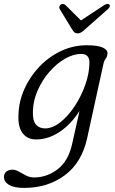

<svg xmlns="http://www.w3.org/2000/svg" viewBox="-60 -691 577 963"><path d="M377 2.5Q350 125 264.8 188.2Q179.5 251.5 61 251.5Q10.5 251.5 -14.8 236.2Q-40 221 -40 196.5Q-40 179.5 -28.2 169.8Q-16.5 160 2 160Q18 160 34.8 169.8Q51.5 179.5 70.2 189.2Q89 199 111.5 199Q175 199 229.2 157.8Q283.5 116.5 302.5 28L339 -135Q297.5 -69 240 -30.2Q182.5 8.5 121 8.5Q78 8.5 54 -22.2Q30 -53 32.5 -113Q34 -180.5 61.8 -243.2Q89.5 -306 137 -356Q184.5 -406 245.8 -435Q307 -464 375.5 -464Q430.5 -464 455.8 -452.2Q481 -440.5 479 -422Q478 -406.5 470.2 -397Q462.5 -387.5 458.5 -369.5ZM105 -131Q103.5 -86 120.2 -66.5Q137 -47 166 -47Q203.5 -47 242.2 -77.5Q281 -108 313.8 -157.2Q346.5 -206.5 367 -263.5Q387.5 -320.5 388.5 -373.5Q390 -420.5 347.5 -420.5Q307.5 -420.5 265.2 -396Q223 -371.5 187.2 -330.2Q151.5 -289 128.8 -237.2Q106 -185.5 105 -131ZM365.5 -543Q355.5 -533.5 347.2 -528.5Q339 -523.5 329.5 -523.5Q319.5 -523.5 313.5 -528.5Q307.5 -533.5 302 -543L240 -645Q236 -652 238 -658.5Q240 -665 244.5 -668Q257 -676 268.5 -665.5L346 -588.5L463 -665.5Q480 -676 488.5 -668Q496.5 -659.5 481 -645Z"/></svg>

Font: Fraunces 9pt S100 Light
Style: Italic
Weight: 300
Italic angle: -16°
Version: Version 1.000; ttfautohint (v1.8.3)